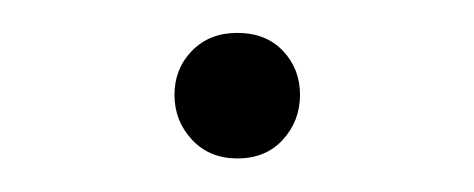

<svg xmlns="http://www.w3.org/2000/svg" viewBox="-20 -382 284 115"><path d="M84.5 -325.2Q84.5 -309.6 95 -298.3Q105.5 -287.1 122.1 -287.1Q139.2 -287.1 149.4 -298.3Q159.7 -309.6 159.7 -325.2Q159.7 -340.8 149.4 -351.6Q139.2 -362.3 122.1 -362.3Q105.5 -362.3 95 -351.6Q84.5 -340.8 84.5 -325.2Z"/></svg>

Font: Estedad-FD VF
Style: Regular
Weight: 100
Designer: Amin Abedi
Version: Version 7.3